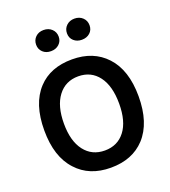

<svg xmlns="http://www.w3.org/2000/svg" viewBox="-158 -997 1000 1127"><g transform="rotate(-20 341.5 -434.0)"><path d="M342 -662Q475 -662 554 -577Q636 -489 636 -325Q636 -159 554 -70Q476 14 341 14Q207 14 129 -72Q47 -160 47 -325Q47 -491 129 -579Q206 -662 342 -662ZM514 -323Q514 -434 468 -495Q422 -556 342 -556Q262 -556 215.5 -494.5Q169 -433 169 -323Q169 -214 215.5 -153.5Q262 -93 342 -93Q422 -93 468 -153Q514 -213 514 -323ZM315 -814Q315 -786 295 -767.5Q275 -749 244 -749Q213 -749 193.5 -767.5Q174 -786 174 -814Q174 -843 193.5 -862Q213 -881 244 -881Q275 -881 295 -862Q315 -843 315 -814ZM437 -882Q468 -882 488 -863Q508 -844 508 -815Q508 -786 488 -768Q468 -750 437 -750Q407 -750 387 -768Q367 -786 367 -815Q367 -844 387 -863Q407 -882 437 -882Z"/></g></svg>

Font: Karla Neue
Style: Bold
Weight: 700
Designer: Jonathan Pinhorn
Foundry: PYRS Fontlab Ltd. / Made with FontLab
Version: Version 1.000;PS 001.001;hotconv 1.0.56